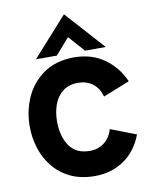

<svg xmlns="http://www.w3.org/2000/svg" viewBox="-83 -786 668 857"><g transform="rotate(-10 251.0 -357.5)"><path d="M278 10Q215.5 10 169 -12Q122.5 -34 91.2 -72Q60 -110 44.5 -158.2Q29 -206.5 29 -259Q29 -326.5 55.8 -388Q82.5 -449.5 141 -490.5Q197 -528 277 -528Q356 -528 413.2 -487.5Q470.5 -447 499.5 -380.5L379 -332.5Q368 -372.5 340.2 -392.8Q312.5 -413 275 -413Q233 -413 205.8 -391.8Q178.5 -370.5 165.8 -335.5Q153 -300.5 153 -259Q153 -192 182.8 -148.2Q212.5 -104.5 275 -104.5Q314 -104.5 341.2 -126.2Q368.5 -148 379 -185L494.5 -140.5Q467.5 -68 410.2 -29Q353 10 278 10ZM425 -549H331L266.5 -621.5L203 -549H108.5L266.5 -725Z"/></g></svg>

Font: Acari Sans
Style: Bold
Weight: 700
Designer: Alfredo Marco Pradil and Stefan Peev (font) & Cristiano Sobral (main changes)
Foundry: Alfredo Marco Pradil and Stefan Peev (font) & Cristiano Sobral (main changes)
Version: Version 1.063; ttfautohint (v1.8.3)